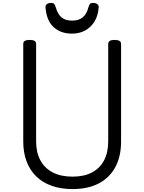

<svg xmlns="http://www.w3.org/2000/svg" viewBox="-20 -1274 987 1313"><path d="M476 19Q397 19 334.5 -3Q272 -25 228.5 -67Q185 -109 162 -169.5Q139 -230 139 -307V-974Q139 -988 150 -994.5Q161 -1001 183 -1001Q205 -1001 216 -994.5Q227 -988 227 -974V-307Q227 -231 256.5 -177Q286 -123 341.5 -94.5Q397 -66 476 -66Q554 -66 608.5 -94.5Q663 -123 691.5 -177Q720 -231 720 -307V-974Q720 -988 731 -994.5Q742 -1001 764 -1001Q808 -1001 808 -974V-307Q808 -204 768.5 -131Q729 -58 655 -19.5Q581 19 476 19ZM473 -1044Q395 -1044 346.5 -1088.5Q298 -1133 291 -1225Q290 -1237 300 -1245.5Q310 -1254 329 -1254Q345 -1254 351 -1246.5Q357 -1239 361 -1225Q374 -1178 400.5 -1155.5Q427 -1133 473 -1133Q519 -1133 546 -1155.5Q573 -1178 585 -1225Q589 -1239 594.5 -1246.5Q600 -1254 616 -1254Q635 -1254 645.5 -1245.5Q656 -1237 655 -1225Q651 -1167 626 -1126.5Q601 -1086 561.5 -1065Q522 -1044 473 -1044Z"/></svg>

Font: Playwrite PL
Style: Regular
Weight: 400
Designer: Veronika Burian, José Scaglione
Foundry: TypeTogether
Version: Version 1.002